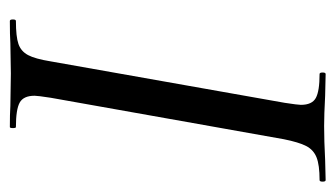

<svg xmlns="http://www.w3.org/2000/svg" viewBox="-162 -502 665 380"><g transform="rotate(90 170.0 -312.5)"><path d="M292 -607Q277 -601 269.5 -586.5Q262 -572 256 -542L174 -81Q170 -55 170 -49Q170 -27 183.5 -19.5Q197 -12 232 -12Q234 -12 234 -6Q234 0 232 0Q206 0 190 -1L126 -2L66 -1Q50 0 22 0Q19 0 19 -6Q19 -12 22 -12Q53 -12 67.5 -17Q82 -22 89.5 -36Q97 -50 102 -81L184 -544Q188 -570 188 -576Q188 -598 174.5 -605.5Q161 -613 127 -613Q124 -613 124 -619Q124 -625 127 -625L170 -624Q208 -622 230 -622Q259 -622 297 -624L337 -625Q340 -625 340 -619Q340 -613 337 -613Q307 -613 292 -607Z"/></g></svg>

Font: CormorantInfant-MediumItalic
Style: Italic
Weight: 500
Italic angle: -10°
Designer: Christian Thalmann (Catharsis Fonts)
Foundry: Catharsis Fonts
Version: Version 3.303